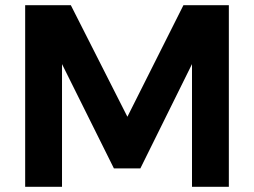

<svg xmlns="http://www.w3.org/2000/svg" viewBox="-20 -720 980 740"><path d="M77 -700V0H219V-473L419 -71H521L720 -473V0H862V-700H687L471 -270L253 -700Z"/></svg>

Font: Juman SemiBold
Style: Regular
Weight: 600
Designer: Bandar Raffah (Arabic) Julieta Ulanovsky (Latin)
Foundry: Caramella
Version: Version 5.022;PS 005.022;hotconv 1.0.88;makeotf.lib2.5.64775